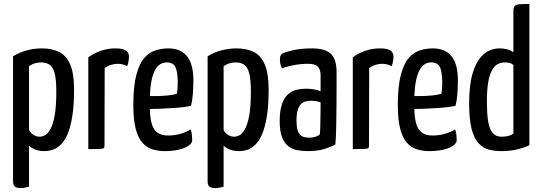

<svg xmlns="http://www.w3.org/2000/svg" viewBox="-20 -755 2745 972"><path d="M85 197Q64 197 55 189.5Q46 182 46 162V-470Q76 -489 114 -499.5Q152 -510 192 -510Q242 -510 278.5 -492.5Q315 -475 335 -429.5Q355 -384 355 -302Q355 -222 346 -166.5Q337 -111 322 -76Q307 -41 287.5 -22.5Q268 -4 247.5 3Q227 10 206 10Q179 10 158.5 2Q138 -6 127 -18V190Q117 193 106 195Q95 197 85 197ZM181 -63Q193 -63 207 -70Q221 -77 234.5 -100Q248 -123 256.5 -169Q265 -215 265 -293Q265 -353 256.5 -384.5Q248 -416 231 -427.5Q214 -439 188 -439Q154 -439 127 -420V-96Q138 -78 152 -70.5Q166 -63 181 -63Z M427 0V-465Q456 -486 491 -498Q526 -510 563 -510Q602 -510 617.5 -499.5Q633 -489 633 -468Q633 -460 631 -446.5Q629 -433 624 -420Q613 -426 601 -429Q589 -432 576 -432Q559 -432 541.5 -426.5Q524 -421 510 -410L509 -16Q509 -8 505.5 -5Q502 -2 485 -1Q468 0 427 0Z M814 10Q780 10 750.5 0.5Q721 -9 699.5 -34Q678 -59 666.5 -105Q655 -151 655 -224Q655 -318 670 -375Q685 -432 710 -461Q735 -490 767 -500Q799 -510 832 -510Q895 -510 927 -470Q959 -430 959 -349Q959 -316 956.5 -281Q954 -246 947 -219Q913 -212 871 -209Q829 -206 791 -204.5Q753 -203 728.5 -203Q704 -203 704 -203L705 -269Q705 -269 724 -268.5Q743 -268 770.5 -268.5Q798 -269 826.5 -271.5Q855 -274 875 -280Q878 -294 879 -310Q880 -326 880 -340Q879 -394 867.5 -416.5Q856 -439 823 -439Q806 -439 790.5 -429.5Q775 -420 763 -396.5Q751 -373 744.5 -332Q738 -291 738 -227Q738 -180 743.5 -149Q749 -118 760.5 -101Q772 -84 789.5 -76.5Q807 -69 832 -69Q862 -69 891.5 -77Q921 -85 945 -100Q950 -88 951.5 -72.5Q953 -57 953 -45Q953 -30 934 -17Q915 -4 883.5 3Q852 10 814 10Z M1070 197Q1049 197 1040 189.5Q1031 182 1031 162V-470Q1061 -489 1099 -499.5Q1137 -510 1177 -510Q1227 -510 1263.5 -492.5Q1300 -475 1320 -429.5Q1340 -384 1340 -302Q1340 -222 1331 -166.5Q1322 -111 1307 -76Q1292 -41 1272.5 -22.5Q1253 -4 1232.5 3Q1212 10 1191 10Q1164 10 1143.5 2Q1123 -6 1112 -18V190Q1102 193 1091 195Q1080 197 1070 197ZM1166 -63Q1178 -63 1192 -70Q1206 -77 1219.5 -100Q1233 -123 1241.5 -169Q1250 -215 1250 -293Q1250 -353 1241.5 -384.5Q1233 -416 1216 -427.5Q1199 -439 1173 -439Q1139 -439 1112 -420V-96Q1123 -78 1137 -70.5Q1151 -63 1166 -63Z M1539 10Q1511 10 1485.5 5.5Q1460 1 1440 -14.5Q1420 -30 1408 -60Q1396 -90 1396 -142Q1396 -194 1407 -226.5Q1418 -259 1437 -276.5Q1456 -294 1480 -300Q1504 -306 1529 -306Q1545 -306 1566.5 -303Q1588 -300 1603 -293Q1603 -293 1603 -307Q1603 -321 1603 -339.5Q1603 -358 1603 -372Q1603 -396 1595.5 -408.5Q1588 -421 1574.5 -426.5Q1561 -432 1541 -432Q1502 -432 1466 -425Q1430 -418 1408 -409Q1401 -421 1399 -433.5Q1397 -446 1397 -456Q1397 -463 1399.5 -471Q1402 -479 1408 -483Q1421 -491 1462 -500.5Q1503 -510 1560 -510Q1625 -510 1654.5 -483Q1684 -456 1684 -388V-335Q1684 -278 1683.5 -220.5Q1683 -163 1682 -112.5Q1681 -62 1678 -24Q1658 -12 1623 -1Q1588 10 1539 10ZM1547 -58Q1563 -58 1578 -63Q1593 -68 1599 -75Q1601 -91 1601.5 -119Q1602 -147 1602.5 -178Q1603 -209 1603 -236Q1593 -241 1579.5 -243Q1566 -245 1556 -245Q1540 -245 1526.5 -241.5Q1513 -238 1503 -227.5Q1493 -217 1487 -197Q1481 -177 1481 -144Q1481 -117 1485.5 -100Q1490 -83 1499 -73.5Q1508 -64 1520 -61Q1532 -58 1547 -58Z M1766 0V-465Q1795 -486 1830 -498Q1865 -510 1902 -510Q1941 -510 1956.5 -499.5Q1972 -489 1972 -468Q1972 -460 1970 -446.5Q1968 -433 1963 -420Q1952 -426 1940 -429Q1928 -432 1915 -432Q1898 -432 1880.5 -426.5Q1863 -421 1849 -410L1848 -16Q1848 -8 1844.5 -5Q1841 -2 1824 -1Q1807 0 1766 0Z M2153 10Q2119 10 2089.5 0.5Q2060 -9 2038.5 -34Q2017 -59 2005.5 -105Q1994 -151 1994 -224Q1994 -318 2009 -375Q2024 -432 2049 -461Q2074 -490 2106 -500Q2138 -510 2171 -510Q2234 -510 2266 -470Q2298 -430 2298 -349Q2298 -316 2295.5 -281Q2293 -246 2286 -219Q2252 -212 2210 -209Q2168 -206 2130 -204.5Q2092 -203 2067.5 -203Q2043 -203 2043 -203L2044 -269Q2044 -269 2063 -268.5Q2082 -268 2109.5 -268.5Q2137 -269 2165.5 -271.5Q2194 -274 2214 -280Q2217 -294 2218 -310Q2219 -326 2219 -340Q2218 -394 2206.5 -416.5Q2195 -439 2162 -439Q2145 -439 2129.5 -429.5Q2114 -420 2102 -396.5Q2090 -373 2083.5 -332Q2077 -291 2077 -227Q2077 -180 2082.5 -149Q2088 -118 2099.5 -101Q2111 -84 2128.5 -76.5Q2146 -69 2171 -69Q2201 -69 2230.5 -77Q2260 -85 2284 -100Q2289 -88 2290.5 -72.5Q2292 -57 2292 -45Q2292 -30 2273 -17Q2254 -4 2222.5 3Q2191 10 2153 10Z M2517 10Q2484 10 2455 2.5Q2426 -5 2403 -29.5Q2380 -54 2367.5 -102.5Q2355 -151 2355 -232Q2355 -331 2375.5 -392.5Q2396 -454 2430.5 -482Q2465 -510 2508 -510Q2531 -510 2549 -505Q2567 -500 2579 -490V-698Q2579 -717 2585.5 -724.5Q2592 -732 2610 -733.5Q2628 -735 2660 -735V-20Q2636 -8 2599.5 1Q2563 10 2517 10ZM2520 -63Q2537 -63 2552 -66.5Q2567 -70 2579 -78V-426Q2570 -434 2559.5 -436.5Q2549 -439 2533 -439Q2517 -439 2501 -431Q2485 -423 2472 -401.5Q2459 -380 2452 -341.5Q2445 -303 2445 -241Q2445 -184 2450 -149Q2455 -114 2465 -95.5Q2475 -77 2488.5 -70Q2502 -63 2520 -63Z"/></svg>

Font: Yanone Kaffeesatz ExtraLight
Style: Regular
Weight: 400
Version: Version 2.003